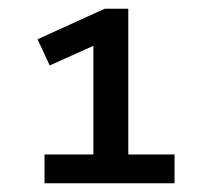

<svg xmlns="http://www.w3.org/2000/svg" viewBox="-20 -710 480 440"><path d="M82 -290V-356H194V-605L94 -560L66 -620L220 -690H274V-356H380V-290Z"/></svg>

Font: Radio Canada
Style: Regular
Weight: 400
Designer: Charles Daoud, Etienne Aubert Bonn, Alexandre Saumier Demers, Jacques Le Bailly
Foundry: Radio-Canada
Version: Version 2.104;gftools[0.9.28.dev5+ged2979d]